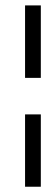

<svg xmlns="http://www.w3.org/2000/svg" viewBox="-20 -607 172 714"><path d="M131.8 -317.4H73.2V-586.9H131.8ZM131.8 87.4H73.2V-181.6H131.8Z"/></svg>

Font: RIT Rachana
Style: Regular
Weight: 400
Designer: Hussain KH
Version: 1.4.7